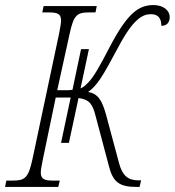

<svg xmlns="http://www.w3.org/2000/svg" viewBox="-42 -738 690 758"><path d="M-22 0H188L194 -25H168C135 -25 119 -30 119 -57C119 -69 123 -86 127 -108L178 -353H237L199 -174H230L268 -351C313 -345 324 -325 336 -278L388 -82C404 -20 428 0 497 0H509L515 -26H505C463 -26 441 -45 428 -94L377 -284C361 -342 345 -368 306 -375C342 -401 362 -434 424 -550C484 -664 521 -682 554 -682C583 -682 595 -665 595 -636C616 -636 628 -649 628 -670C628 -697 603 -718 564 -718C506 -718 462 -687 393 -556C350 -473 329 -437 309 -415C297 -402 288 -394 276 -389L309 -544H278L244 -383C239 -383 235 -383 230 -382H184L233 -605C249 -679 262 -689 310 -689H335L340 -714H130L125 -689H150C184 -689 199 -684 199 -657C199 -646 196 -630 191 -604L86 -109C70 -35 56 -25 8 -25H-17Z"/></svg>

Font: Noto Serif Condensed ExtraLight
Style: Italic
Weight: 200
Width: 3
Italic angle: -12°
Designer: Monotype Design Team
Foundry: Monotype Imaging Inc.
Version: Version 2.013